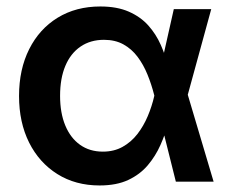

<svg xmlns="http://www.w3.org/2000/svg" viewBox="-20 -564 715 596"><path d="M289.1 11.7Q214.4 11.7 158 -23.7Q101.6 -59.1 70.3 -121.6Q39.1 -184.1 39.1 -266.1Q39.1 -348.6 70.6 -411.4Q102.1 -474.1 158.9 -509Q215.8 -543.9 291.5 -543.9Q343.3 -543.9 379.9 -527.8Q416.5 -511.7 440.4 -484.9Q464.4 -458 479 -424.8Q493.7 -391.6 502 -357.4H539.6L562 -272.9L643.1 0H525.9L458.5 -269.5Q450.2 -302.2 437.7 -332.8Q425.3 -363.3 407 -387.7Q388.7 -412.1 363 -426.3Q337.4 -440.4 302.7 -440.4Q260.7 -440.4 230 -419.4Q199.2 -398.4 182.9 -359.6Q166.5 -320.8 166.5 -266.6Q166.5 -213.4 182.6 -174.6Q198.7 -135.7 228.5 -114.5Q258.3 -93.3 299.3 -93.3Q334 -93.3 360.6 -108.2Q387.2 -123 406.5 -147.9Q425.8 -172.9 438.7 -203.6Q451.7 -234.4 459 -266.6L519.5 -535.6H635.7L562 -266.6L539.1 -182.1H502.4Q493.2 -147.9 478 -113.8Q462.9 -79.6 438.7 -51Q414.6 -22.5 378.2 -5.4Q341.8 11.7 289.1 11.7Z"/></svg>

Font: Inter 20pt SemiBold
Style: Regular
Weight: 600
Version: Version 4.001;git-66647c0bb